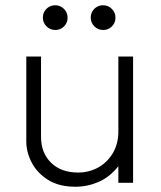

<svg xmlns="http://www.w3.org/2000/svg" viewBox="-20 -695 611 730"><path d="M267 15Q204 15 162.5 -11.2Q121 -37.5 100.5 -77Q80 -116.5 80 -157V-480H136V-174Q136 -114 174 -76.5Q212 -39 277 -39Q319 -39 353.8 -58.5Q388.5 -78 409.2 -113.2Q430 -148.5 430 -195V-480H486V0H430V-63Q396.5 -21 354.2 -3Q312 15 267 15ZM190 -581Q170.5 -581 156.8 -594.8Q143 -608.5 143 -628Q143 -641 149.2 -651.8Q155.5 -662.5 166.2 -668.8Q177 -675 190 -675Q209.5 -675 223.2 -661.2Q237 -647.5 237 -628Q237 -615 230.8 -604.2Q224.5 -593.5 213.8 -587.2Q203 -581 190 -581ZM372 -581Q352.5 -581 338.8 -594.8Q325 -608.5 325 -628Q325 -641 331.2 -651.8Q337.5 -662.5 348.2 -668.8Q359 -675 372 -675Q391.5 -675 405.2 -661.2Q419 -647.5 419 -628Q419 -615 412.8 -604.2Q406.5 -593.5 395.8 -587.2Q385 -581 372 -581Z"/></svg>

Font: Geologica Thin Roman Thin
Style: Regular
Weight: 250
Version: Version 1.010;gftools[0.9.28]